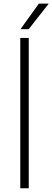

<svg xmlns="http://www.w3.org/2000/svg" viewBox="-20 -1012 282 1032"><path d="M89 0V-808H134.5V0ZM90 -855 189 -992.5H242L134 -855Z"/></svg>

Font: Encode Sans SemiExpanded SemiExpanded ExtraLight
Style: Regular
Weight: 200
Width: 6
Designer: Multiple Designers
Foundry: Impallari Type
Version: Version 3.000; ttfautohint (v1.8.3) -l 8 -r 50 -G 200 -x 14 